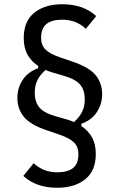

<svg xmlns="http://www.w3.org/2000/svg" viewBox="-20 -730 564 906"><path d="M432 -3Q432 76 382 116Q332 156 250 156Q150 156 90 100L139 40Q161 61 188.5 72Q216 83 251 83Q299 83 324.5 63Q350 43 350 -2Q350 -37 329.5 -57.5Q309 -78 260 -95L201 -115Q122 -142 92 -179.5Q62 -217 62 -268Q62 -315 87 -353Q112 -391 160 -408V-419Q129 -439 110.5 -471Q92 -503 92 -551Q92 -630 142 -670Q192 -710 274 -710Q374 -710 434 -654L385 -594Q363 -615 335.5 -626Q308 -637 273 -637Q225 -637 199.5 -617Q174 -597 174 -552Q174 -517 194.5 -496.5Q215 -476 264 -459L323 -439Q402 -412 432 -374.5Q462 -337 462 -286Q462 -239 437 -201Q412 -163 364 -146V-135Q395 -115 413.5 -83Q432 -51 432 -3ZM380 -262Q380 -303 359.5 -329Q339 -355 283 -372L224 -389Q211 -393 195 -400Q169 -377 156.5 -351.5Q144 -326 144 -292Q144 -251 164.5 -224.5Q185 -198 241 -182L300 -165Q313 -161 329 -154Q355 -177 367.5 -202.5Q380 -228 380 -262Z"/></svg>

Font: IBM Plex Sans Condensed Text
Style: Regular
Weight: 450
Width: 3
Designer: Mike Abbink, Paul van der Laan, Pieter van Rosmalen
Foundry: Bold Monday
Version: Version 1.1